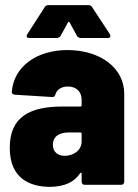

<svg xmlns="http://www.w3.org/2000/svg" viewBox="-20 -720 538 748"><path d="M251 -633 280 -580C283 -575 289 -572 295 -572H401C407 -572 410 -575 410 -580C410 -582 410 -584 408 -587L339 -692C336 -697 331 -700 325 -700H168C162 -700 157 -697 154 -692L86 -586C81 -577 85 -572 94 -572H201C207 -572 213 -575 216 -580L245 -633C247 -636 249 -636 251 -633ZM243 -525C121 -525 33 -459 26 -362C26 -355 30 -352 38 -351L183 -342C191 -341 193 -345 196 -352C201 -371 220 -383 244 -383C277 -383 298 -363 298 -332V-310C298 -307 296 -305 293 -305H224C96 -305 18 -265 18 -144C18 -25 96 8 176 8C231 7 269 -10 292 -45C295 -49 298 -47 298 -43V-12C298 -5 303 0 310 0H452C459 0 464 -5 464 -12V-355C464 -454 372 -525 243 -525ZM232 -113C204 -113 186 -129 186 -156C186 -187 209 -204 248 -204H293C296 -204 298 -202 298 -199V-169C298 -134 266 -113 232 -113Z"/></svg>

Font: Barlow Semi Condensed ExtraBold
Style: Regular
Weight: 800
Width: 4
Designer: Jeremy Tribby
Foundry: Tribby Type
Version: Version 1.422;hotconv 1.0.109;makeotfexe 2.5.65596